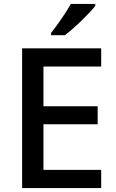

<svg xmlns="http://www.w3.org/2000/svg" viewBox="-20 -961 595 981"><path d="M467 -931V-941H342C317 -896 271 -830 241 -793V-781H311C360 -817 438 -894 467 -931ZM497 0V-93H202V-326H479V-418H202V-621H497V-714H93V0Z"/></svg>

Font: Noto Sans Lao UI Med
Style: Regular
Weight: 500
Designer: Monotype Design Team
Foundry: Monotype Imaging Inc.
Version: Version 2.000